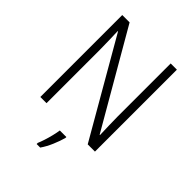

<svg xmlns="http://www.w3.org/2000/svg" viewBox="-262 -838 1183 1183"><g transform="rotate(45 329.0 -246.5)"><path d="M567 0H504L144 -624H141Q142 -587 143.5 -548Q145 -509 145 -466V0H91V-714H155L514 -94H517Q516 -128 514.5 -171.5Q513 -215 513 -251V-714H567ZM379 69Q370 103 352 145.5Q334 188 311 221H280V211Q287 195 296 167.5Q305 140 312 111Q319 82 322 61H379Z"/></g></svg>

Font: Noto Sans Georgian SemiCondensed Light
Style: Regular
Weight: 300
Width: 4
Designer: Monotype Design Team, Akaki Razmadze
Foundry: Google LLC
Version: Version 2.005; ttfautohint (v1.8.4.7-5d5b)